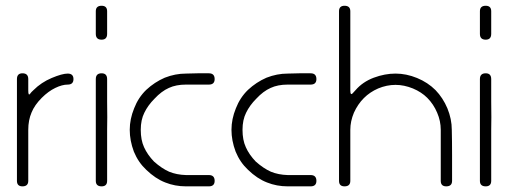

<svg xmlns="http://www.w3.org/2000/svg" viewBox="-20 -660 1820 680"><path d="M219.7 -360.4Q200.2 -360.4 175.8 -348.6Q151.4 -336.9 127.9 -313.5Q102.5 -288.1 91.8 -261.7Q80.1 -234.4 80.1 -200.2Q80.1 -160.2 80.1 -99.6Q80.1 -40 80.1 -19.5Q80.1 0 59.6 0Q40 0 40 -19.5Q40 -40 40 -99.6Q40 -160.2 40 -200.2Q40 -240.2 40 -299.8Q40 -360.4 40 -379.9Q40 -400.4 59.6 -400.4Q80.1 -400.4 80.1 -379.9Q80.1 -370.1 80.1 -361.3Q80.1 -351.6 80.1 -339.8Q80.1 -320.3 85.9 -327.1Q90.8 -334 98.6 -340.8Q126 -368.2 163.1 -383.8Q200.2 -399.4 219.7 -399.4Q240.2 -399.4 240.2 -379.9Q240.2 -360.4 219.7 -360.4Z M359.4 -200.2Q359.4 -172.9 359.4 -137.7Q359.4 -120.1 359.4 -99.6Q359.4 -40 359.4 -19.5Q359.4 0 339.8 0Q319.3 0 319.3 -19.5Q319.3 -40 319.3 -99.6Q319.3 -160.2 319.3 -200.2Q319.3 -240.2 319.3 -299.8Q319.3 -360.4 319.3 -379.9Q319.3 -400.4 339.8 -400.4Q359.4 -400.4 359.4 -379.9Q359.4 -360.4 359.4 -299.8Q360.4 -240.2 359.4 -200.2ZM359.4 -540Q359.4 -519.5 339.8 -519.5Q319.3 -519.5 319.3 -540Q319.3 -559.6 319.3 -580.1Q319.3 -599.6 319.3 -620.1Q319.3 -639.6 339.8 -639.6Q359.4 -639.6 359.4 -620.1Q359.4 -599.6 359.4 -580.1Q359.4 -559.6 359.4 -540Z M719.7 -400.4Q740.2 -400.4 740.2 -379.9Q740.2 -360.4 719.7 -360.4Q700.2 -360.4 679.7 -360.4Q660.2 -360.4 638.7 -360.4Q603.5 -360.4 578.1 -348.6Q551.8 -336.9 527.3 -310.5Q503.9 -287.1 491.2 -260.7Q478.5 -235.4 478.5 -200.2Q478.5 -164.1 490.2 -138.7Q502 -112.3 525.4 -87.9Q552.7 -63.5 579.1 -51.8Q605.5 -41 638.7 -40Q660.2 -40 679.7 -40Q700.2 -40 719.7 -40Q740.2 -40 740.2 -19.5Q740.2 0 719.7 0Q700.2 0 679.7 0Q660.2 0 638.7 0Q599.6 0 565.4 -13.7Q530.3 -27.3 498 -58.6Q469.7 -85 454.1 -123Q439.5 -162.1 439.5 -200.2Q439.5 -238.3 455.1 -276.4Q469.7 -314.5 498 -341.8Q527.3 -369.1 563.5 -384.8Q600.6 -399.4 638.7 -399.4Q660.2 -400.4 679.7 -400.4Q700.2 -400.4 719.7 -400.4Z M1080.1 -400.4Q1100.6 -400.4 1100.6 -379.9Q1100.6 -360.4 1080.1 -360.4Q1060.5 -360.4 1040 -360.4Q1020.5 -360.4 999 -360.4Q963.9 -360.4 938.5 -348.6Q912.1 -336.9 887.7 -310.5Q864.3 -287.1 851.6 -260.7Q838.9 -235.4 838.9 -200.2Q838.9 -164.1 850.6 -138.7Q862.3 -112.3 885.7 -87.9Q913.1 -63.5 939.5 -51.8Q965.8 -41 999 -40Q1020.5 -40 1040 -40Q1060.5 -40 1080.1 -40Q1100.6 -40 1100.6 -19.5Q1100.6 0 1080.1 0Q1060.5 0 1040 0Q1020.5 0 999 0Q960 0 925.8 -13.7Q890.6 -27.3 858.4 -58.6Q830.1 -85 814.5 -123Q799.8 -162.1 799.8 -200.2Q799.8 -238.3 815.4 -276.4Q830.1 -314.5 858.4 -341.8Q887.7 -369.1 923.8 -384.8Q960.9 -399.4 999 -399.4Q1020.5 -400.4 1040 -400.4Q1060.5 -400.4 1080.1 -400.4Z M1581.1 -19.5Q1581.1 0 1560.5 0Q1541 0 1541 -19.5Q1541 -59.6 1541 -110.4Q1541 -160.2 1541 -200.2Q1541 -231.4 1528.3 -260.7Q1515.6 -291 1493.2 -313.5Q1472.7 -334 1442.4 -346.7Q1411.1 -359.4 1380.9 -359.4Q1349.6 -359.4 1319.3 -346.7Q1290 -334 1268.6 -312.5Q1247.1 -291 1233.4 -260.7Q1220.7 -230.5 1220.7 -200.2Q1220.7 -160.2 1220.7 -110.4Q1220.7 -59.6 1220.7 -19.5Q1220.7 0 1200.2 0Q1180.7 0 1180.7 -19.5Q1180.7 -59.6 1180.7 -110.4Q1180.7 -162.1 1180.7 -200.2Q1180.7 -240.2 1180.7 -419.9Q1180.7 -599.6 1180.7 -620.1Q1180.7 -639.6 1200.2 -639.6Q1220.7 -639.6 1220.7 -620.1Q1220.7 -599.6 1220.7 -480.5Q1220.7 -360.4 1220.7 -339.8Q1220.7 -320.3 1229.5 -330.1Q1238.3 -339.8 1239.3 -340.8Q1264.6 -370.1 1303.7 -384.8Q1342.8 -399.4 1380.9 -399.4Q1418.9 -399.4 1457 -383.8Q1495.1 -368.2 1522.5 -340.8Q1548.8 -313.5 1564.5 -276.4Q1580.1 -238.3 1580.1 -200.2Q1581.1 -160.2 1581.1 -110.4Q1581.1 -59.6 1581.1 -19.5Z M1719.7 -200.2Q1719.7 -172.9 1719.7 -137.7Q1719.7 -120.1 1719.7 -99.6Q1719.7 -40 1719.7 -19.5Q1719.7 0 1700.2 0Q1679.7 0 1679.7 -19.5Q1679.7 -40 1679.7 -99.6Q1679.7 -160.2 1679.7 -200.2Q1679.7 -240.2 1679.7 -299.8Q1679.7 -360.4 1679.7 -379.9Q1679.7 -400.4 1700.2 -400.4Q1719.7 -400.4 1719.7 -379.9Q1719.7 -360.4 1719.7 -299.8Q1720.7 -240.2 1719.7 -200.2ZM1719.7 -540Q1719.7 -519.5 1700.2 -519.5Q1679.7 -519.5 1679.7 -540Q1679.7 -559.6 1679.7 -580.1Q1679.7 -599.6 1679.7 -620.1Q1679.7 -639.6 1700.2 -639.6Q1719.7 -639.6 1719.7 -620.1Q1719.7 -599.6 1719.7 -580.1Q1719.7 -559.6 1719.7 -540Z"/></svg>

Font: Demofont
Style: Regular
Weight: 400
Version: Version 1.0